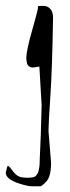

<svg xmlns="http://www.w3.org/2000/svg" viewBox="-48 -446 239 658"><path d="M66.4 -214.8H62.5Q55.7 -214.8 48.8 -220.7Q43.9 -227.5 43.9 -231.4L42 -246.1Q42 -271 62 -341.6Q82 -412.1 82 -418V-424.8Q86.9 -425.8 101.1 -425.8Q115.2 -425.8 124.5 -415.5Q133.8 -405.3 133.8 -385.7Q130.9 -206.1 124.5 -114.7Q118.2 -23.4 118.2 2.9L127 111.3Q127 158.2 111.3 175.3Q95.7 192.4 89.8 192.4H61.5Q46.9 192.4 18.1 183.1Q-28.3 168 -28.3 145.5L-22.5 123Q-21 123.5 -20 123.5Q-19 123.5 -18.6 123Q-14.6 126 -4.9 139.2Q4.9 152.3 14.6 157.7Q24.4 163.1 47.4 163.1Q70.3 163.1 75.7 155.8Q81.1 148.4 82.5 145Q84 141.6 85 135.7Q85.9 129.9 86.9 125Q87.9 120.1 87.9 110.4Q87.9 100.6 88.4 93.8Q88.9 86.9 89.4 73.2Q89.8 59.6 91.8 15.6L94.7 -85L86.9 -217.8Z"/></svg>

Font: Drukaatie burti
Style: Thin
Weight: 100
Version: Version 0.14